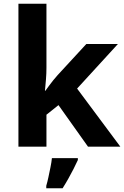

<svg xmlns="http://www.w3.org/2000/svg" viewBox="-20 -780 660 1021"><path d="M227 -420Q227 -389 224.5 -358.5Q222 -328 219 -297H221Q231 -311 241.5 -325Q252 -339 263 -353Q274 -367 286 -380L439 -546H607L390 -309L620 0H448L291 -221L227 -170V0H78V-760H227ZM394 71Q384 93 371.5 117.5Q359 142 344.5 168Q330 194 313 221H226V208Q232 188 237.5 162Q243 136 248.5 109Q254 82 256 61H394Z"/></svg>

Font: Noto Sans Tangsa
Style: Regular
Weight: 400
Designer: David Williams
Foundry: Google LLC
Version: Version 1.504